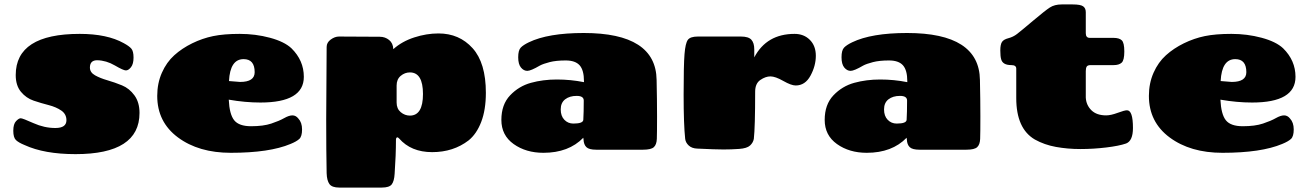

<svg xmlns="http://www.w3.org/2000/svg" viewBox="-20 -674 5910 867"><path d="M280 -131Q280 -159 256.5 -175Q233 -191 199.5 -199.5Q166 -208 132 -219.5Q98 -231 74.5 -259.5Q51 -288 51 -335Q51 -521 340 -521Q464 -521 539 -479Q563 -466 573 -454.5Q583 -443 583 -414Q583 -385 571.5 -370.5Q560 -356 548.5 -356Q537 -356 498.5 -378.5Q460 -401 419 -402Q386 -402 386 -369Q386 -347 409 -334Q432 -321 465 -311.5Q498 -302 531 -288.5Q564 -275 587 -243.5Q610 -212 610 -164Q610 22 321 22Q180 22 91 -19Q64 -30 52 -41.5Q40 -53 40 -83.5Q40 -114 52.5 -127Q65 -140 73.5 -140Q82 -140 131 -118Q180 -96 230 -96Q280 -96 280 -131Z M1296 -456Q1352 -401 1352 -327Q1352 -211 1156 -211Q1087 -211 1013 -224Q1016 -158 1037.5 -131Q1059 -104 1114 -104Q1169 -104 1205 -116Q1241 -128 1263 -140.5Q1285 -153 1300.5 -153Q1316 -153 1327 -139Q1344 -121 1344 -89.5Q1344 -58 1331.5 -46.5Q1319 -35 1292 -24Q1197 16 1022 16Q877 16 783.5 -53.5Q690 -123 690 -241Q690 -298 711 -345.5Q732 -393 767 -424.5Q802 -456 848 -478.5Q894 -501 942.5 -511Q991 -521 1062.5 -521Q1134 -521 1199 -503.5Q1264 -486 1296 -456ZM1080 -407Q1019 -407 1014 -308Q1062 -304 1064 -304Q1130 -304 1130 -348Q1130 -407 1080 -407Z M1831 -152Q1890 -152 1890 -249.5Q1890 -347 1831 -347Q1808 -347 1789.5 -331.5Q1771 -316 1771 -288V-211Q1771 -183 1789.5 -167.5Q1808 -152 1831 -152ZM1511 -509 1695 -508Q1719 -508 1737 -493.5Q1755 -479 1756 -452Q1795 -487 1850.5 -505Q1906 -523 1960 -523Q2054 -523 2114 -456.5Q2174 -390 2174 -255Q2174 -178 2153 -123.5Q2132 -69 2096 -40Q2027 13 1931.5 13Q1836 13 1782 -49Q1775 -56 1771.5 -53Q1768 -50 1768 -44Q1768 27 1762 111Q1760 144 1749 158.5Q1738 173 1704 173H1512Q1479 173 1467.5 157Q1456 141 1455 108Q1453 13 1453 -135L1455 -462Q1455 -482 1473.5 -495.5Q1492 -509 1511 -509Z M2616 -525Q2942 -525 2945 -313Q2947 -223 2947 -148Q2947 -73 2946 -47Q2945 -21 2932.5 -9.5Q2920 2 2884 2H2672Q2640 2 2628 -9.5Q2616 -21 2615 -44Q2615 -45 2614.5 -47.5Q2614 -50 2614 -52Q2548 16 2434 16Q2355 16 2299.5 -23.5Q2244 -63 2244 -132.5Q2244 -202 2283.5 -243.5Q2323 -285 2377.5 -300Q2432 -315 2494.5 -315Q2557 -315 2617 -303V-307Q2617 -357 2597.5 -379Q2578 -401 2534.5 -401Q2491 -401 2462 -393.5Q2433 -386 2418 -378Q2377 -354 2361 -354Q2345 -354 2332.5 -369Q2320 -384 2320 -415.5Q2320 -447 2331.5 -459Q2343 -471 2368 -483Q2455 -525 2616 -525ZM2569 -116Q2613 -116 2614 -133Q2616 -166 2616 -220Q2616 -241 2584 -241Q2552 -241 2532 -225.5Q2512 -210 2512 -180Q2512 -150 2528.5 -133Q2545 -116 2569 -116Z M3131 -509H3326Q3360 -509 3373 -494.5Q3386 -480 3386 -451V-415Q3442 -521 3568 -521Q3610 -521 3637 -494Q3664 -467 3664 -422Q3664 -377 3640 -332.5Q3616 -288 3573 -288Q3553 -288 3517 -308.5Q3481 -329 3459 -329Q3437 -329 3413.5 -313Q3390 -297 3390 -260Q3390 -99 3384 -47Q3381 -30 3367 -17Q3353 -4 3317.5 -1.5Q3282 1 3247 1Q3212 1 3128 -3Q3104 -4 3090 -17Q3076 -30 3074 -47Q3067 -112 3067 -246Q3067 -380 3071 -429.5Q3075 -479 3086 -494Q3097 -509 3131 -509Z M4076 -525Q4402 -525 4405 -313Q4407 -223 4407 -148Q4407 -73 4406 -47Q4405 -21 4392.5 -9.5Q4380 2 4344 2H4132Q4100 2 4088 -9.5Q4076 -21 4075 -44Q4075 -45 4074.5 -47.5Q4074 -50 4074 -52Q4008 16 3894 16Q3815 16 3759.5 -23.5Q3704 -63 3704 -132.5Q3704 -202 3743.5 -243.5Q3783 -285 3837.5 -300Q3892 -315 3954.5 -315Q4017 -315 4077 -303V-307Q4077 -357 4057.5 -379Q4038 -401 3994.5 -401Q3951 -401 3922 -393.5Q3893 -386 3878 -378Q3837 -354 3821 -354Q3805 -354 3792.5 -369Q3780 -384 3780 -415.5Q3780 -447 3791.5 -459Q3803 -471 3828 -483Q3915 -525 4076 -525ZM4029 -116Q4073 -116 4074 -133Q4076 -166 4076 -220Q4076 -241 4044 -241Q4012 -241 3992 -225.5Q3972 -210 3972 -180Q3972 -150 3988.5 -133Q4005 -116 4029 -116Z M4569 -364Q4569 -380 4547 -380Q4508 -380 4501 -406Q4497 -419 4497 -446Q4497 -473 4504.5 -484.5Q4512 -496 4533.5 -501.5Q4555 -507 4572.5 -520.5Q4590 -534 4644.5 -580Q4699 -626 4720.5 -640Q4742 -654 4774 -654H4824Q4859 -654 4871 -645.5Q4883 -637 4883 -619V-524Q4883 -503 4901 -503H5008Q5034 -503 5045.5 -492Q5057 -481 5057 -441.5Q5057 -402 5045 -391Q5033 -380 5009 -380H4905Q4891 -380 4887 -373Q4883 -366 4883 -353V-233Q4885 -199 4908.5 -176Q4932 -153 4975 -153Q4996 -153 5027 -164.5Q5058 -176 5069 -176Q5096 -176 5096 -96Q5096 -38 5065 -26Q5033 -15 4975 -8Q4917 -1 4859 -1Q4801 -1 4748.5 -10.5Q4696 -20 4653 -44Q4569 -93 4569 -231Z M5774 -456Q5830 -401 5830 -327Q5830 -211 5634 -211Q5565 -211 5491 -224Q5494 -158 5515.5 -131Q5537 -104 5592 -104Q5647 -104 5683 -116Q5719 -128 5741 -140.5Q5763 -153 5778.5 -153Q5794 -153 5805 -139Q5822 -121 5822 -89.5Q5822 -58 5809.5 -46.5Q5797 -35 5770 -24Q5675 16 5500 16Q5355 16 5261.5 -53.5Q5168 -123 5168 -241Q5168 -298 5189 -345.5Q5210 -393 5245 -424.5Q5280 -456 5326 -478.5Q5372 -501 5420.5 -511Q5469 -521 5540.5 -521Q5612 -521 5677 -503.5Q5742 -486 5774 -456ZM5558 -407Q5497 -407 5492 -308Q5540 -304 5542 -304Q5608 -304 5608 -348Q5608 -407 5558 -407Z"/></svg>

Font: Chango
Style: Regular
Weight: 400
Designer: Manuel Lupez
Foundry: Fontstage
Version: Version 1.001